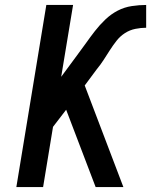

<svg xmlns="http://www.w3.org/2000/svg" viewBox="-20 -755 640 775"><path d="M46 0 167 -735H275L227 -445L289 -529Q308 -554 326 -579.5Q344 -605 363 -629.5Q382 -654 405 -676Q428 -698 455 -712Q482 -726 512 -730.5Q542 -735 570 -735V-643Q549 -643 526.5 -638.5Q504 -634 484.5 -621.5Q465 -609 450.5 -590.5Q436 -572 423.5 -552.5Q411 -533 398.5 -513.5Q386 -494 371 -476L322 -410L478 0H366L260 -278L247 -312L194 -243L154 0Z"/></svg>

Font: Iosevka SS04 Semibold Extended
Style: Italic
Weight: 600
Width: 7
Italic angle: -9°
Monospace: yes
Designer: Belleve Invis
Foundry: Belleve Invis
Version: Version 19.0.0; ttfautohint (v1.8.4)